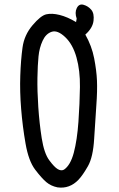

<svg xmlns="http://www.w3.org/2000/svg" viewBox="-20 -846 540 869"><path d="M240.2 2Q210.9 -3.9 189.9 -21.5Q168.9 -39.1 139.2 -78.1Q109.4 -117.2 95.7 -195.8Q82 -274.4 75.7 -353Q69.3 -431.6 71.8 -503.4Q74.2 -575.2 82 -631.3Q89.8 -687.5 127 -731.4Q164.1 -775.4 189.5 -781.2Q214.8 -787.1 250 -778.3Q285.2 -769.5 324.2 -746.1L327.1 -761.7Q317.4 -789.1 327.6 -809.6Q337.9 -830.1 358.4 -824.2Q378.9 -818.4 393.1 -801.8Q407.2 -785.2 403.3 -752Q399.4 -718.8 366.2 -689.5Q395.5 -637.7 406.2 -582Q417 -526.4 418.9 -481Q420.9 -435.5 416 -368.7Q411.1 -301.8 406.2 -218.3Q401.4 -134.8 377.9 -93.8Q354.5 -52.7 335 -32.2Q315.4 -11.7 291.5 -2.9Q267.6 5.9 240.2 2ZM269.5 -78.1Q298.8 -97.7 314 -154.8Q329.1 -211.9 335 -294.9Q340.8 -377.9 341.8 -452.1Q342.8 -526.4 326.2 -585.9Q309.6 -645.5 274.9 -678.2Q240.2 -710.9 213.9 -702.1Q187.5 -693.4 172.9 -661.6Q158.2 -629.9 154.3 -590.8Q150.4 -551.8 149.4 -493.7Q148.4 -435.5 153.3 -361.8Q158.2 -288.1 168.9 -220.2Q179.7 -152.3 202.6 -121.1Q225.6 -89.8 241.2 -80.6Q256.8 -71.3 269.5 -78.1Z"/></svg>

Font: JasonHandwriting1
Style: Regular
Weight: 400
Version: Version 1.48.20